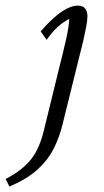

<svg xmlns="http://www.w3.org/2000/svg" viewBox="-114 -445 375 690"><path d="M101.6 -212.9Q113.3 -257.8 123.5 -303.7Q133.8 -349.6 134.8 -377Q113.3 -366.2 93.3 -348.1Q73.2 -330.1 53.7 -301.8L32.2 -332Q56.6 -360.4 80.1 -381.3Q103.5 -402.3 125.5 -413.6Q147.5 -424.8 166 -424.8Q183.6 -424.8 191.9 -414.6Q200.2 -404.3 200.2 -386.7Q200.2 -371.1 195.3 -345.7Q190.4 -320.3 184.6 -295.9Q178.7 -271.5 174.8 -256.8L111.3 0Q99.6 48.8 78.6 89.8Q57.6 130.9 20.5 164.6Q-16.6 198.2 -80.1 225.6L-93.8 198.2Q-33.2 167 -2 127Q29.3 86.9 44.9 18.6Z"/></svg>

Font: Crimson Pro Light
Style: Italic
Weight: 300
Italic angle: -12°
Designer: Jacques Le Bailly
Foundry: Baron von Fonthausen
Version: Version 1.003